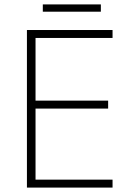

<svg xmlns="http://www.w3.org/2000/svg" viewBox="-20 -850 591 870"><path d="M437 -830H174V-797H437ZM490 0V-36H141V-358H470V-394H141V-678H490V-714H102V0Z"/></svg>

Font: Noto Sans Lao ExtraLight
Style: Regular
Weight: 200
Designer: Monotype Design Team
Foundry: Monotype Imaging Inc.
Version: Version 2.003